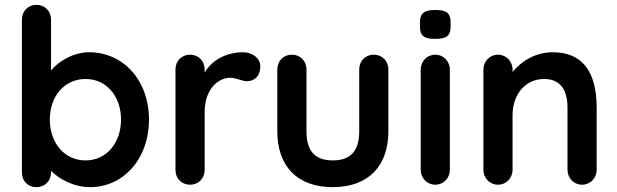

<svg xmlns="http://www.w3.org/2000/svg" viewBox="-20 -760 2539 790"><path d="M351 10C486 10 593 -104 593 -268C593 -431 486 -545 347 -545C279 -545 218 -505 190 -470V-679C190 -714 165 -740 130 -740C95 -740 70 -714 70 -679V-51C70 -15 95 10 130 10C165 10 190 -16 190 -51V-57C224 -23 283 10 351 10ZM478 -268C478 -173 419 -100 332 -100C244 -100 185 -173 185 -268C185 -363 244 -435 332 -435C419 -435 478 -363 478 -268Z M822 -61V-298C822 -394 878 -440 927 -440C954 -440 972 -426 997 -426C1024 -426 1051 -444 1051 -488C1051 -519 1020 -545 980 -545C917 -545 854 -517 822 -461V-474C822 -509 797 -535 762 -535C727 -535 702 -509 702 -474V-61C702 -26 727 0 762 0C797 0 822 -26 822 -61Z M1458 -474V-220C1458 -138 1422 -100 1349 -100C1277 -100 1241 -138 1241 -220V-474C1241 -509 1216 -535 1181 -535C1146 -535 1121 -509 1121 -474V-220C1121 -78 1201 10 1349 10C1497 10 1578 -78 1578 -220V-474C1578 -509 1553 -535 1518 -535C1483 -535 1458 -509 1458 -474Z M1831 -473C1831 -508 1805 -535 1771 -535C1737 -535 1711 -508 1711 -473V-62C1711 -27 1737 0 1771 0C1805 0 1831 -27 1831 -62ZM1834 -650V-669C1834 -706 1817 -719 1771 -719C1728 -719 1708 -707 1708 -669V-650C1708 -613 1725 -600 1770 -600C1815 -600 1834 -611 1834 -650Z M2375 0C2409 0 2435 -27 2435 -62V-317C2435 -470 2372 -545 2255 -545C2178 -545 2122 -504 2089 -464V-473C2089 -508 2063 -535 2029 -535C1995 -535 1969 -508 1969 -473V-62C1969 -27 1995 0 2029 0C2063 0 2089 -27 2089 -62V-285C2089 -374 2143 -435 2219 -435C2287 -435 2315 -388 2315 -317V-62C2315 -27 2341 0 2375 0Z"/></svg>

Font: Hotpoint
Style: Bold
Weight: 700
Designer: Andrew Paglinawan, Luciano Perondi, Riccardo Olocco
Foundry: CAST Cooperativa Anonima Servizi Tipografici
Version: Version 1.000;PS 2.1;hotconv 16.6.51;makeotf.lib2.5.65220